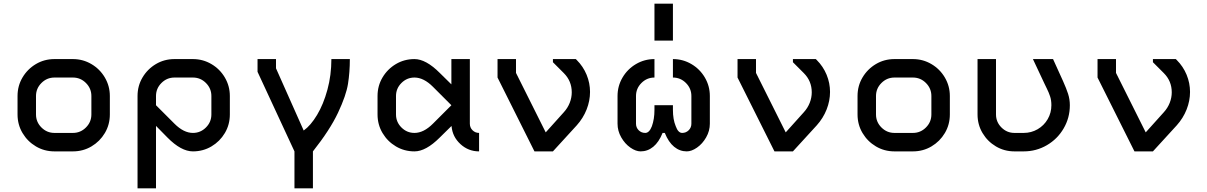

<svg xmlns="http://www.w3.org/2000/svg" viewBox="-20 -820 6540 1040"><path d="M375 0H275Q220 0 174.5 -27Q129 -54 102 -99.5Q75 -145 75 -200V-300Q75 -355 102 -400.5Q129 -446 174.5 -473Q220 -500 275 -500H375Q429 -500 475 -473Q521 -446 548 -400Q575 -354 575 -300V-200Q575 -145 548 -99.5Q521 -54 475.5 -27Q430 0 375 0ZM275 -100H375Q416 -100 445.5 -129.5Q475 -159 475 -200V-300Q475 -341 445.5 -370.5Q416 -400 375 -400H275Q234 -400 204.5 -370.5Q175 -341 175 -300V-200Q175 -159 204.5 -129.5Q234 -100 275 -100Z M725 -300Q725 -355 752 -400.5Q779 -446 824.5 -473Q870 -500 925 -500H1025Q1079 -500 1125 -473Q1171 -446 1198 -400Q1225 -354 1225 -300V-200Q1225 -145 1198 -99.5Q1171 -54 1125.5 -27Q1080 0 1025 0Q961 0 887 -75L825 -138V200H725ZM925 -150Q975 -100 1025 -100Q1066 -100 1095.5 -129.5Q1125 -159 1125 -200V-300Q1125 -341 1095.5 -370.5Q1066 -400 1025 -400H925Q884 -400 854.5 -370.5Q825 -341 825 -300V-250Z M1675 200H1575V0L1375 -431V-500H1475V-450L1625 -113Q1663 -140 1697.5 -197.5Q1732 -255 1753.5 -334Q1775 -413 1775 -500H1875Q1875 -429 1865 -366Q1855 -303 1811 -209.5Q1767 -116 1675 0Z M2225 -500Q2287 -500 2362 -425L2425 -363V-500H2525V-150Q2525 -129 2539.5 -114.5Q2554 -100 2575 -100V0Q2517 0 2474 -39.5Q2431 -79 2426 -136L2425 -137L2362 -75Q2287 0 2225 0Q2170 0 2124.5 -27Q2079 -54 2052 -99.5Q2025 -145 2025 -200V-300Q2025 -355 2052 -400.5Q2079 -446 2124.5 -473Q2170 -500 2225 -500ZM2225 -100Q2275 -100 2325 -150L2425 -250L2325 -350Q2275 -400 2225 -400Q2184 -400 2154.5 -370.5Q2125 -341 2125 -300V-200Q2125 -159 2154.5 -129.5Q2184 -100 2225 -100Z M2675 -500H2775V-425L2936 -103L3034 -212Q3055 -235 3066 -263Q3077 -291 3077 -320Q3077 -381 3034 -424L2975 -483V-500H3099L3104 -495Q3139 -460 3157.5 -415Q3176 -370 3176 -322Q3176 -274 3157.5 -227Q3139 -180 3104 -141L2975 0H2875L2675 -400Z M3325 -300Q3325 -354 3352 -400Q3379 -446 3425 -473Q3471 -500 3525 -500V-400Q3484 -400 3454.5 -370.5Q3425 -341 3425 -300V-150Q3425 -129 3439.5 -114.5Q3454 -100 3475 -100Q3497 -100 3511 -136Q3525 -175 3525 -225V-250H3625V-225Q3625 -173 3640 -137Q3653 -100 3675 -100Q3696 -100 3710.5 -114.5Q3725 -129 3725 -150V-300Q3725 -341 3695.5 -370.5Q3666 -400 3625 -400V-500Q3679 -500 3725 -473Q3771 -446 3798 -400Q3825 -354 3825 -300V-150Q3825 -111 3805 -76Q3785 -41 3755.5 -20.5Q3726 0 3700 0Q3662 0 3631.5 -25Q3601 -50 3581 -100H3569Q3549 -50 3518.5 -25Q3488 0 3450 0Q3424 0 3394.5 -20.5Q3365 -41 3345 -76Q3325 -111 3325 -150ZM3625 -800V-600H3525V-800Z M3975 -500H4075V-425L4236 -103L4334 -212Q4355 -235 4366 -263Q4377 -291 4377 -320Q4377 -381 4334 -424L4275 -483V-500H4399L4404 -495Q4439 -460 4457.5 -415Q4476 -370 4476 -322Q4476 -274 4457.5 -227Q4439 -180 4404 -141L4275 0H4175L3975 -400Z M4925 0H4825Q4770 0 4724.5 -27Q4679 -54 4652 -99.5Q4625 -145 4625 -200V-300Q4625 -355 4652 -400.5Q4679 -446 4724.5 -473Q4770 -500 4825 -500H4925Q4979 -500 5025 -473Q5071 -446 5098 -400Q5125 -354 5125 -300V-200Q5125 -145 5098 -99.5Q5071 -54 5025.5 -27Q4980 0 4925 0ZM4825 -100H4925Q4966 -100 4995.5 -129.5Q5025 -159 5025 -200V-300Q5025 -341 4995.5 -370.5Q4966 -400 4925 -400H4825Q4784 -400 4754.5 -370.5Q4725 -341 4725 -300V-200Q4725 -159 4754.5 -129.5Q4784 -100 4825 -100Z M5275 -200V-500H5375V-200Q5375 -159 5404.5 -129.5Q5434 -100 5475 -100H5525Q5566 -100 5600.5 -120Q5635 -140 5655 -174.5Q5675 -209 5675 -250Q5675 -277 5668 -298Q5661 -319 5651 -339Q5641 -359 5637 -368L5575 -500H5684L5738 -381Q5756 -341 5765.5 -311.5Q5775 -282 5775 -250Q5775 -182 5741.5 -124.5Q5708 -67 5650.5 -33.5Q5593 0 5525 0H5475Q5420 0 5374.5 -27Q5329 -54 5302 -99.5Q5275 -145 5275 -200Z M5925 -500H6025V-425L6186 -103L6284 -212Q6305 -235 6316 -263Q6327 -291 6327 -320Q6327 -381 6284 -424L6225 -483V-500H6349L6354 -495Q6389 -460 6407.5 -415Q6426 -370 6426 -322Q6426 -274 6407.5 -227Q6389 -180 6354 -141L6225 0H6125L5925 -400Z"/></svg>

Font: Monoikos Medium
Style: Regular
Weight: 500
Designer: Brian Krent
Version: Version 0.088